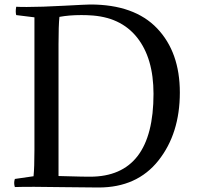

<svg xmlns="http://www.w3.org/2000/svg" viewBox="-20 -829 875 853"><path d="M46 2Q40 -16 46 -34L129 -46Q133 -84 133 -163V-752L52 -762Q48 -777 52 -799Q67 -798 99 -798Q163 -798 264.5 -803.5Q366 -809 381 -809Q577 -809 678 -703Q779 -597 779 -418Q779 -236 684 -116Q589 4 418 4Q361 4 267 2.5Q173 1 132 1Q74 1 46 2ZM380 -44Q662 -44 662 -412Q662 -571 588.5 -663Q515 -755 377 -761Q365 -762 340 -762Q287 -762 244 -754Q240 -716 240 -633V-47Q252 -47 297.5 -45.5Q343 -44 380 -44Z"/></svg>

Font: Adamina
Style: Regular
Weight: 400
Designer: Cyreal (www.cyreal.org)
Foundry: Alexei Vanyashin
Version: Version 1.013